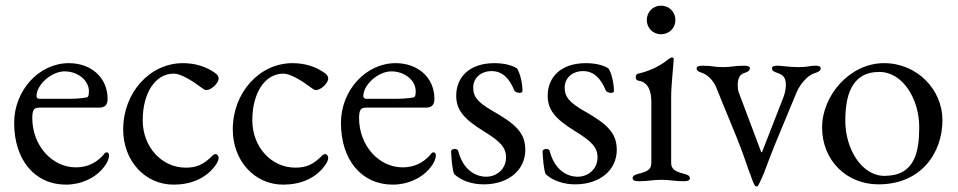

<svg xmlns="http://www.w3.org/2000/svg" viewBox="-20 -637 3383 678"><path d="M213 15C266 15 317 -8 347 -47C359 -62 365 -76 365 -89C365 -95 362 -99 357 -99C353 -99 351 -98 346 -91C321 -62 288 -46 248 -46C163 -46 94 -124 94 -220C94 -249 100 -257 119 -257H330C351 -257 360 -267 360 -288C360 -362 303 -414 223 -414C118 -414 30 -318 30 -203C30 -72 103 15 213 15ZM121 -288C113 -288 109 -291 109 -298C109 -338 162 -385 208 -385C255 -385 294 -353 294 -315C294 -301 292 -294 286 -293C264 -289 244 -288 212 -288Z M593 15C654 15 705 -7 737 -48C747 -61 752 -71 752 -79C752 -87 747 -93 741 -93C738 -93 734 -91 731 -88C699 -56 675 -45 636 -45C551 -45 484 -118 484 -212C484 -310 529 -377 594 -377C618 -377 659 -352 688 -330C696 -324 702 -319 709 -319C726 -319 752 -343 752 -360C752 -367 748 -373 740 -379C708 -402 669 -414 626 -414C509 -414 415 -310 415 -180C415 -69 492 15 593 15Z M980 15C1041 15 1092 -7 1124 -48C1134 -61 1139 -71 1139 -79C1139 -87 1134 -93 1128 -93C1125 -93 1121 -91 1118 -88C1086 -56 1062 -45 1023 -45C938 -45 871 -118 871 -212C871 -310 916 -377 981 -377C1005 -377 1046 -352 1075 -330C1083 -324 1089 -319 1096 -319C1113 -319 1139 -343 1139 -360C1139 -367 1135 -373 1127 -379C1095 -402 1056 -414 1013 -414C896 -414 802 -310 802 -180C802 -69 879 15 980 15Z M1367 15C1420 15 1471 -8 1501 -47C1513 -62 1519 -76 1519 -89C1519 -95 1516 -99 1511 -99C1507 -99 1505 -98 1500 -91C1475 -62 1442 -46 1402 -46C1317 -46 1248 -124 1248 -220C1248 -249 1254 -257 1273 -257H1484C1505 -257 1514 -267 1514 -288C1514 -362 1457 -414 1377 -414C1272 -414 1184 -318 1184 -203C1184 -72 1257 15 1367 15ZM1275 -288C1267 -288 1263 -291 1263 -298C1263 -338 1316 -385 1362 -385C1409 -385 1448 -353 1448 -315C1448 -301 1446 -294 1440 -293C1418 -289 1398 -288 1366 -288Z M1688 14C1775 14 1835 -36 1835 -108C1835 -170 1797 -201 1720 -245C1666 -276 1651 -296 1651 -327C1651 -365 1682 -386 1715 -386C1753 -386 1778 -362 1796 -318C1798 -313 1807 -309 1815 -309C1820 -309 1825 -311 1825 -316C1825 -344 1816 -380 1806 -395C1793 -404 1766 -414 1726 -414C1636 -414 1591 -363 1591 -299C1591 -249 1618 -217 1686 -175C1746 -138 1767 -117 1767 -81C1767 -42 1736 -13 1697 -13C1658 -13 1615 -38 1598 -104C1597 -109 1591 -111 1586 -111C1579 -111 1573 -108 1573 -102C1574 -79 1577 -36 1584 -22C1609 1 1647 14 1688 14Z M2011 14C2098 14 2158 -36 2158 -108C2158 -170 2120 -201 2043 -245C1989 -276 1974 -296 1974 -327C1974 -365 2005 -386 2038 -386C2076 -386 2101 -362 2119 -318C2121 -313 2130 -309 2138 -309C2143 -309 2148 -311 2148 -316C2148 -344 2139 -380 2129 -395C2116 -404 2089 -414 2049 -414C1959 -414 1914 -363 1914 -299C1914 -249 1941 -217 2009 -175C2069 -138 2090 -117 2090 -81C2090 -42 2059 -13 2020 -13C1981 -13 1938 -38 1921 -104C1920 -109 1914 -111 1909 -111C1902 -111 1896 -108 1896 -102C1897 -79 1900 -36 1907 -22C1932 1 1970 14 2011 14Z M2314 -516C2343 -516 2365 -538 2365 -566C2365 -595 2343 -617 2314 -617C2286 -617 2264 -595 2264 -566C2264 -538 2286 -516 2314 -516ZM2234 3C2273 3 2280 -2 2315 -2C2350 -2 2358 3 2396 3C2409 3 2416 0 2416 -8C2416 -18 2404 -21 2393 -24C2366 -31 2350 -39 2350 -62V-294C2350 -339 2359 -413 2359 -429C2359 -432 2357 -434 2353 -434C2349 -434 2344 -431 2339 -427C2322 -413 2287 -389 2234 -377C2228 -376 2225 -372 2225 -365C2225 -357 2228 -353 2235 -352C2269 -347 2280 -315 2280 -279V-62C2280 -38 2265 -31 2237 -24C2226 -21 2214 -18 2214 -8C2214 0 2222 3 2234 3Z M2649 21H2655C2662 12 2677 -24 2677 -24C2677 -24 2710 -112 2715 -123L2793 -311C2807 -344 2835 -372 2855 -378C2871 -383 2878 -387 2878 -396C2878 -404 2868 -405 2858 -405C2839 -405 2834 -400 2799 -400C2764 -400 2741 -405 2726 -405C2717 -405 2706 -404 2706 -396C2706 -387 2712 -384 2729 -378C2747 -371 2755 -362 2755 -336C2755 -325 2752 -308 2747 -295L2671 -100C2670 -99 2669 -99 2668 -100L2589 -310C2586 -318 2585 -328 2585 -337C2585 -356 2591 -373 2605 -378C2617 -382 2628 -386 2628 -396C2628 -404 2615 -405 2608 -405C2569 -405 2568 -400 2533 -400C2498 -400 2499 -405 2460 -405C2453 -405 2440 -404 2440 -396C2440 -387 2447 -384 2458 -380C2478 -374 2499 -353 2509 -329C2541 -247 2576 -170 2606 -87C2614 -65 2622 -39 2631 -17C2634 -8 2644 21 2649 21Z M3082 14C3232 14 3308 -96 3308 -213C3308 -321 3218 -414 3102 -414C2979 -414 2883 -298 2883 -187C2883 -70 2970 14 3082 14ZM3103 -16C3023 -16 2965 -111 2965 -210C2965 -294 2984 -383 3085 -383C3170 -383 3226 -284 3226 -189C3226 -101 3211 -16 3103 -16Z"/></svg>

Font: EB Garamond
Style: Regular
Weight: 400
Designer: Georg Duffner and Octavio Pardo
Foundry: Georg Duffner
Version: Version 1.000;PS 001.000;hotconv 1.0.88;makeotf.lib2.5.64775